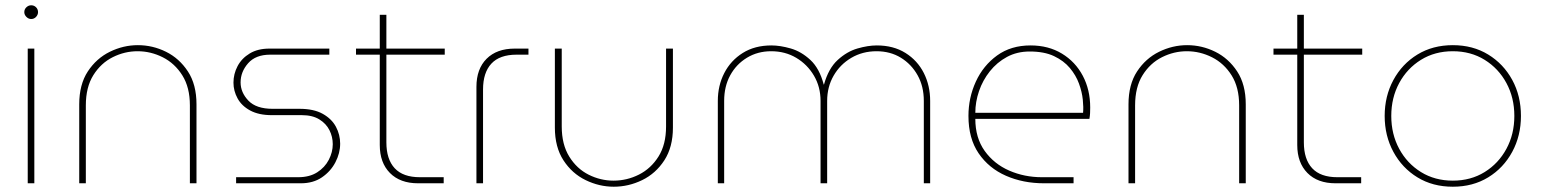

<svg xmlns="http://www.w3.org/2000/svg" viewBox="-20 -694 5839 727"><path d="M85 0V-510H110V0ZM98 -622Q88 -622 80 -630Q72 -638 72 -648Q72 -659 80 -666.5Q88 -674 98 -674Q109 -674 116.5 -666.5Q124 -659 124 -648Q124 -638 116.5 -630Q109 -622 98 -622Z M280 0V-299Q280 -374 312.5 -423.5Q345 -473 396 -498Q447 -523 502 -523Q558 -523 608.5 -498Q659 -473 691.5 -423.5Q724 -374 724 -299V0H699V-295Q699 -363 670.5 -408.5Q642 -454 596.5 -477Q551 -500 501 -500Q452 -500 407 -477.5Q362 -455 333.5 -409.5Q305 -364 305 -295V0Z M874 0V-23H1109Q1152 -23 1181 -41.5Q1210 -60 1225 -89Q1240 -118 1240 -148Q1240 -176 1227.5 -201Q1215 -226 1189 -242Q1163 -258 1123 -258H1009Q960 -258 927.5 -275.5Q895 -293 879.5 -321.5Q864 -350 864 -381Q864 -414 879.5 -443.5Q895 -473 925.5 -491.5Q956 -510 1000 -510H1227V-487H1003Q948 -487 919.5 -454.5Q891 -422 891 -382Q891 -344 920.5 -313Q950 -282 1012 -282H1114Q1168 -282 1202 -263Q1236 -244 1252 -214Q1268 -184 1268 -150Q1268 -114 1250 -79.5Q1232 -45 1199 -22.5Q1166 0 1119 0Z M1563 0Q1495 0 1456.5 -39Q1418 -78 1418 -145V-638H1443V-155Q1443 -91 1474.5 -57Q1506 -23 1570 -23H1660V0ZM1328 -487V-510H1664V-487Z M1784 0V-365Q1784 -433 1822.5 -471.5Q1861 -510 1929 -510H1981V-487H1936Q1872 -487 1840.5 -453Q1809 -419 1809 -355V0Z M2304 13Q2249 13 2197.5 -12Q2146 -37 2113.5 -87Q2081 -137 2081 -211V-510H2107V-215Q2107 -147 2135.5 -101Q2164 -55 2209 -32.5Q2254 -10 2303 -10Q2354 -10 2399.5 -33Q2445 -56 2473.5 -101.5Q2502 -147 2502 -215V-510H2528V-211Q2528 -137 2495.5 -87Q2463 -37 2411.5 -12Q2360 13 2304 13Z M2698 0V-312Q2698 -370 2722.5 -417.5Q2747 -465 2792.5 -493.5Q2838 -522 2901 -522Q2934 -522 2974 -510.5Q3014 -499 3048.5 -467Q3083 -435 3099 -374H3100Q3117 -435 3152 -467Q3187 -499 3227 -510.5Q3267 -522 3300 -522Q3363 -522 3408.5 -493.5Q3454 -465 3478 -417.5Q3502 -370 3502 -312V0H3478V-312Q3478 -367 3454.5 -409Q3431 -451 3391 -475.5Q3351 -500 3299 -500Q3246 -500 3203.5 -475Q3161 -450 3136.5 -407.5Q3112 -365 3112 -312V0H3087V-312Q3087 -365 3062 -407.5Q3037 -450 2995 -475Q2953 -500 2900 -500Q2849 -500 2808.5 -475.5Q2768 -451 2745 -409Q2722 -367 2722 -312V0Z M3933 0Q3854 0 3789 -28.5Q3724 -57 3685.5 -113.5Q3647 -170 3647 -255Q3647 -324 3675 -385Q3703 -446 3755.5 -484Q3808 -522 3882 -522Q3950 -522 4001 -491Q4052 -460 4080 -407Q4108 -354 4108 -287Q4108 -276 4107.5 -265.5Q4107 -255 4105 -244H3673Q3673 -172 3708.5 -122.5Q3744 -73 3801.5 -48Q3859 -23 3925 -23H4045V0ZM3673 -267H4081Q4083 -287 4080 -316.5Q4077 -346 4065.5 -377.5Q4054 -409 4031 -436.5Q4008 -464 3971 -481.5Q3934 -499 3879 -499Q3831 -499 3793 -478.5Q3755 -458 3728 -424Q3701 -390 3687 -349Q3673 -308 3673 -267Z M4253 0V-299Q4253 -374 4285.5 -423.5Q4318 -473 4369 -498Q4420 -523 4475 -523Q4531 -523 4581.5 -498Q4632 -473 4664.5 -423.5Q4697 -374 4697 -299V0H4672V-295Q4672 -363 4643.5 -408.5Q4615 -454 4569.5 -477Q4524 -500 4474 -500Q4425 -500 4380 -477.5Q4335 -455 4306.5 -409.5Q4278 -364 4278 -295V0Z M5037 0Q4969 0 4930.5 -39Q4892 -78 4892 -145V-638H4917V-155Q4917 -91 4948.5 -57Q4980 -23 5044 -23H5134V0ZM4802 -487V-510H5138V-487Z M5481 13Q5405 13 5347 -22.5Q5289 -58 5256 -119Q5223 -180 5223 -255Q5223 -330 5256 -391Q5289 -452 5347 -487.5Q5405 -523 5481 -523Q5557 -523 5615 -487.5Q5673 -452 5706 -391.5Q5739 -331 5739 -255Q5739 -180 5706 -119Q5673 -58 5615 -22.5Q5557 13 5481 13ZM5481 -10Q5549 -10 5601.5 -42.5Q5654 -75 5684 -130.5Q5714 -186 5714 -255Q5714 -324 5684 -379.5Q5654 -435 5601.5 -467.5Q5549 -500 5481 -500Q5413 -500 5360.5 -467.5Q5308 -435 5278 -379.5Q5248 -324 5248 -255Q5248 -186 5278 -130.5Q5308 -75 5360.5 -42.5Q5413 -10 5481 -10Z"/></svg>

Font: MuseoModerno Thin Thin
Style: Regular
Weight: 250
Version: Version 1.003